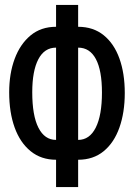

<svg xmlns="http://www.w3.org/2000/svg" viewBox="-20 -744 540 774"><path d="M206 -100Q146 -100 103.5 -134.5Q61 -169 39 -230Q17 -291 17 -372Q17 -447 39 -506.5Q61 -566 103 -601Q145 -636 206 -636V-724H295V-636Q356 -636 398 -602Q440 -568 461.5 -508Q483 -448 483 -369Q483 -291 461.5 -230Q440 -169 398 -134.5Q356 -100 295 -100V10H206ZM206 -552Q159 -552 134.5 -505Q110 -458 110 -372Q110 -278 135 -229Q160 -180 206 -180ZM295 -180Q341 -180 366 -229.5Q391 -279 391 -371Q391 -460 366.5 -506Q342 -552 295 -552Z"/></svg>

Font: Noto Sans Mono ExtraCondensed Medium
Style: Regular
Weight: 500
Width: 2
Designer: Monotype Design Team
Foundry: Monotype Imaging Inc.
Version: Version 2.014